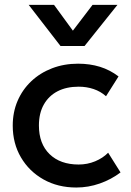

<svg xmlns="http://www.w3.org/2000/svg" viewBox="-20 -780 556 814"><path d="M303.5 15Q225.5 15 164.5 -19.2Q103.5 -53.5 68.8 -112.8Q34 -172 34 -247.5Q34 -304.5 54.5 -352.2Q75 -400 112.5 -435.5Q150 -471 200.8 -490.5Q251.5 -510 311 -510Q361 -510 403.8 -496.8Q446.5 -483.5 482.5 -456L429.5 -372Q406.5 -392.5 376.8 -402.5Q347 -412.5 313.5 -412.5Q261.5 -412.5 224 -393Q186.5 -373.5 165.8 -336.8Q145 -300 145 -248Q145 -170.5 190.2 -126.5Q235.5 -82.5 313.5 -82.5Q350.5 -82.5 383.5 -96.2Q416.5 -110 438.5 -132.5L491 -49Q451.5 -19 403 -2Q354.5 15 303.5 15ZM236.5 -585 101.5 -759.5H209L289 -650L372.5 -759.5H478L338.5 -585Z"/></svg>

Font: Geologica Cursive
Style: Regular
Weight: 400
Designer: Sindre Bremnes, Frode Helland
Foundry: Monokrom Skriftforlag AS
Version: Version 1.010;gftools[0.9.28]